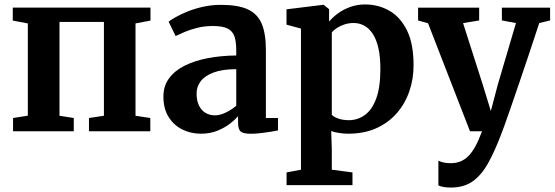

<svg xmlns="http://www.w3.org/2000/svg" viewBox="-20 -590 2493 863"><path d="M38.6 0V-59.6L105.1 -70.1V-484.7L37.4 -497.5V-555.7H656.4V-497.5L589.1 -484.7V-69.7L655.6 -59.6V0H379.9V-59.6L447.1 -69.7V-491.5H247.4V-69.7L311.6 -59.6V0Z M714.5 -156.1Q714.5 -203.6 740 -238.2Q765.5 -272.8 810.5 -295.1Q855.5 -317.4 914.8 -328.7Q974.1 -340 1041.9 -340.6V-363.6Q1041.9 -402.2 1033.8 -426.3Q1025.6 -450.4 1003 -461.7Q980.5 -473.1 937.5 -473.1Q899.2 -473.1 867 -465Q834.8 -456.9 810.1 -446.4Q785.4 -435.9 769.4 -428L737.9 -492.6Q746.8 -499.9 768.5 -512.4Q790.2 -524.9 821.7 -537.8Q853.3 -550.7 892.1 -559.4Q930.9 -568.2 973.7 -568.2Q1050 -568.2 1093.9 -547.9Q1137.7 -527.6 1156.4 -483.1Q1175.1 -438.7 1175.1 -366.1V-59.6H1229.5V-3.8Q1218.1 -1.2 1196.7 2.3Q1175.3 5.8 1151.1 8.5Q1126.9 11.2 1107.2 11.2Q1073.4 11.2 1061.7 1.1Q1050 -9.1 1050 -40.6V-67.5Q1037.5 -52.8 1013.9 -34.3Q990.2 -15.8 957.2 -2.4Q924.2 11 882.9 11Q837.7 11 799.4 -8Q761 -27.1 737.8 -64.3Q714.5 -101.6 714.5 -156.1ZM947.3 -71.5Q969 -71.5 995.7 -84.6Q1022.4 -97.6 1041.9 -114.8V-279.1Q979.2 -279 939.7 -264Q900.2 -249.1 881.9 -224.6Q863.6 -200.2 863.6 -170.5Q863.6 -137.7 874.2 -115.8Q884.8 -93.8 903.7 -82.7Q922.6 -71.5 947.3 -71.5Z M1838.9 -296.6Q1838.9 -234.9 1819.8 -179.5Q1800.8 -124 1763.2 -81Q1725.7 -37.9 1671 -13.5Q1616.2 11 1544.6 11Q1524.9 11 1503.2 7.5Q1481.6 3.9 1468.7 -0.7L1471.4 81.4V172.8L1564.3 185V242H1268.1V185L1332.8 172.8V-461.5L1267.8 -479.2V-548.1L1432.7 -568.4H1434.7L1459.2 -548.8V-492.9Q1473.8 -510.9 1497.5 -528.7Q1521.2 -546.4 1552.7 -558.2Q1584.1 -570 1621.4 -570Q1679.8 -570 1729.3 -542.2Q1778.8 -514.4 1808.9 -454.2Q1838.9 -394 1838.9 -296.6ZM1569.6 -486.6Q1547.5 -486.6 1528.3 -480.2Q1509 -473.9 1494.3 -464.2Q1479.6 -454.5 1471.4 -444.5V-74.3Q1478.5 -65.2 1499.4 -57.5Q1520.3 -49.8 1547.9 -49.8Q1586.9 -49.8 1619.2 -72.5Q1651.4 -95.2 1670.5 -145.7Q1689.7 -196.3 1689.7 -280.4Q1689.7 -335.2 1680.7 -374.3Q1671.7 -413.4 1655.2 -438.3Q1638.7 -463.2 1616.9 -474.9Q1595.1 -486.6 1569.6 -486.6Z M2006.8 253Q1988.9 253 1974.3 250.5Q1959.7 247.9 1950.5 243.5V131.8Q1957.2 136.6 1972.6 140.1Q1988 143.6 2004.8 143.6Q2028.9 143.6 2048.8 135.9Q2068.7 128.1 2085.6 111.1Q2102.5 94.1 2117.3 66.6Q2132.2 39 2146.6 0H2092.5L1904 -485.4L1859.2 -498.1V-555.4H2133.7V-498.1L2061.4 -486.1L2150.1 -208.7L2186.2 -90.9L2217.4 -209.3L2299.1 -486.4L2235.9 -498.1V-555.4H2452.6V-498.1L2403.8 -486.4Q2380.6 -415.3 2357.3 -345.9Q2334 -276.5 2313 -214.9Q2292 -153.3 2275.1 -104.5Q2258.2 -55.7 2247 -24.7Q2235.9 6.3 2232.7 13.5Q2203.5 90.5 2173.6 144Q2143.7 197.5 2104.2 225.3Q2064.8 253 2006.8 253Z"/></svg>

Font: Merriweather 7pt Light
Style: Regular
Weight: 300
Designer: Eben Sorkin
Foundry: Eben Sorkin
Version: Version 2.200;gftools[0.9.31]